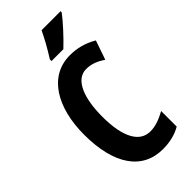

<svg xmlns="http://www.w3.org/2000/svg" viewBox="-291 -994 1065 1065"><g transform="rotate(-45 241.5 -461.5)"><path d="M435 -924V-933H286C265 -889 238 -839 204 -786V-773H297C343 -816 408 -887 435 -924ZM309 -606C350 -606 385 -591 420 -567L459 -680C408 -710 356 -724 299 -724C135 -724 43 -570 43 -356C43 -122 135 10 296 10C349 10 397 -1 438 -25V-147C399 -126 360 -109 316 -109C232 -109 185 -196 185 -355C185 -500 225 -606 309 -606Z"/></g></svg>

Font: Noto Sans Devanagari ExtraCondensed
Style: Bold
Weight: 700
Width: 2
Designer: Jelle Bosma - Monotype Design Team
Foundry: Monotype Imaging Inc.
Version: Version 2.004